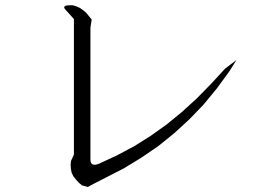

<svg xmlns="http://www.w3.org/2000/svg" viewBox="-20 -742 1040 737"><path d="M271.5 -52.7 261.7 -65.4 254.9 -79.1 252 -94.7 251 -110.4 252.9 -125 263.7 -148.4V-474.6V-528.3V-580.1V-668.9L229.5 -707Q221.7 -715.8 233.4 -720.7L246.1 -721.7H259.8L272.5 -717.8L286.1 -711.9L298.8 -703.1L310.5 -693.4L332 -667L327.1 -635.7V-129.9Q327.1 -100.6 359.4 -113.3L428.7 -145.5L495.1 -180.7L558.6 -220.7L620.1 -264.6L678.7 -312.5L735.4 -364.3L790 -419.9L843.8 -478.5L887.7 -511.7L859.4 -466.8L811.5 -401.4L760.7 -339.8L706.1 -283.2L647.5 -229.5L586.9 -180.7L522.5 -136.7L455.1 -95.7L384.8 -59.6L338.9 -36.1L317.4 -24.4L294.9 -30.3L282.2 -41Z"/></svg>

Font: B2 Hana
Style: Regular
Weight: 500
Version: 2020-08-05; (max)